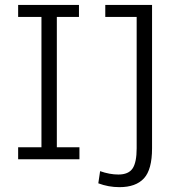

<svg xmlns="http://www.w3.org/2000/svg" viewBox="-20 -647 710 780"><path d="M597.7 -627V-44.4Q597.7 42 564.7 77.6Q531.7 113.3 465.3 113.3Q420.4 113.3 379.4 97.7L386.7 48.3Q425.3 62 460.9 62Q502 62 518.6 37.4Q535.2 12.7 535.2 -44.4V-578.1H407.7V-627ZM210.9 -578.1V-48.8H302.7V0H53.7V-48.8H148.4V-578.1H53.7V-627H300.8V-578.1Z"/></svg>

Font: Anaheim
Style: Regular
Weight: 400
Designer: vernon adams
Foundry: vernon adams
Version: Version 1.002; ttfautohint (v0.93.5-3d13) -l 8 -r 50 -G 200 